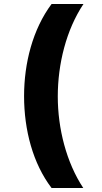

<svg xmlns="http://www.w3.org/2000/svg" viewBox="-20 -812 507 957"><path d="M237 125H395C311 -2 268 -171 268 -331C268 -493 310 -663 396 -792H237C143 -666 100 -497 100 -333C100 -164 144 3 237 125Z"/></svg>

Font: Noto Sans Bengali Black
Style: Regular
Weight: 900
Designer: Jelle Bosma - Monotype Design Team
Foundry: Monotype Imaging Inc.
Version: Version 2.003